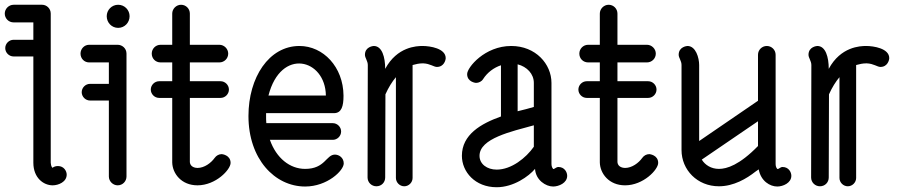

<svg xmlns="http://www.w3.org/2000/svg" viewBox="-20 -774 3778 806"><path d="M201 4C225 4 260 -10 260 -41C260 -55 249 -77 223 -77C212 -77 205 -73 201 -70H200C200 -70 194 -74 193 -91V-717C193 -739 175 -754 157 -754H37C17 -754 0 -737 0 -717C0 -697 16 -680 37 -680H120V-607H37C18 -607 2 -591 2 -572C2 -553 18 -537 37 -537H120V-91C120 -27 163 4 201 4Z M524 -706C524 -732 503 -754 476 -754C449 -754 428 -732 428 -706C428 -679 449 -657 476 -657C503 -657 524 -679 524 -706ZM511 -549C511 -571 493 -586 474 -586H354C334 -586 318 -569 318 -549C318 -528 334 -512 354 -512H437V-422H358C339 -422 323 -406 323 -387C323 -368 339 -352 358 -352H437V-33C437 -13 454 4 474 4C495 4 511 -13 511 -33Z M777 -93V-363H906C925 -363 941 -379 941 -398C941 -417 925 -433 906 -433H777V-512H901C921 -512 938 -528 938 -549C938 -569 921 -586 901 -586H777V-717C777 -737 761 -754 740 -754C720 -754 703 -737 703 -717V-586H654C633 -586 617 -569 617 -549C617 -528 633 -512 654 -512H703V-433H648C629 -433 613 -417 613 -398C613 -379 629 -363 648 -363H703V-92C704 -46 741 4 809 4C886 4 948 -62 948 -90C948 -124 911 -127 911 -127C899 -127 888 -121 881 -111C866 -90 838 -69 809 -69C801 -69 779 -72 777 -93Z M1348 -373H1107C1159 -576 1346 -527 1348 -373ZM1423 -88C1423 -112 1403 -125 1386 -125C1349 -125 1345 -65 1261 -65C1197 -65 1140 -110 1113 -187H1377C1396 -187 1412 -203 1412 -222C1412 -241 1396 -257 1377 -257H1098C1097 -267 1097 -277 1097 -287C1097 -291 1097 -295 1097 -299H1382C1414 -299 1422 -329 1422 -371V-373C1421 -493 1337 -581 1237 -581C1109 -581 1023 -449 1023 -287C1023 -107 1133 9 1261 9C1354 9 1423 -58 1423 -88Z M1597 -485C1597 -534 1584 -581 1549 -581C1547 -581 1512 -578 1512 -544C1512 -531 1524 -518 1524 -501L1523 -29C1523 -8 1540 8 1560 8C1581 8 1597 -8 1597 -29L1598 -378C1611 -407 1626 -431 1642 -450V-27C1642 -8 1658 8 1677 8C1696 8 1712 -8 1712 -27V-501C1726 -505 1740 -508 1754 -508H1757C1785 -507 1801 -493 1814 -493C1844 -493 1851 -522 1851 -530C1851 -571 1785 -581 1754 -581C1729 -581 1647 -578 1597 -485Z M2221 -248V-158C2188 -111 2127 -62 2065 -62C2025 -62 1993 -85 1993 -120C1993 -193 2127 -222 2221 -248ZM1941 -463C1941 -429 1978 -426 1978 -426C1990 -426 2002 -432 2008 -442C2026 -470 2053 -490 2083 -500V-285C1999 -255 1919 -209 1919 -120C1919 -53 1974 12 2065 12C2136 12 2200 -34 2226 -65C2229 -18 2271 9 2302 9C2326 9 2361 -6 2361 -36C2361 -51 2350 -73 2324 -73C2314 -73 2306 -62 2302 -65C2302 -66 2295 -70 2295 -87V-426C2295 -505 2229 -581 2126 -581C2015 -581 1941 -491 1941 -463ZM2153 -504C2192 -494 2221 -464 2221 -426V-325C2201 -319 2178 -313 2153 -307Z M2572 -93V-363H2701C2720 -363 2736 -379 2736 -398C2736 -417 2720 -433 2701 -433H2572V-512H2696C2716 -512 2733 -528 2733 -549C2733 -569 2716 -586 2696 -586H2572V-717C2572 -737 2556 -754 2535 -754C2515 -754 2498 -737 2498 -717V-586H2449C2428 -586 2412 -569 2412 -549C2412 -528 2428 -512 2449 -512H2498V-433H2443C2424 -433 2408 -417 2408 -398C2408 -379 2424 -363 2443 -363H2498V-92C2499 -46 2536 4 2604 4C2681 4 2743 -62 2743 -90C2743 -124 2706 -127 2706 -127C2694 -127 2683 -121 2676 -111C2661 -90 2633 -69 2604 -69C2596 -69 2574 -72 2572 -93Z M2998 -65C2966 -65 2940 -81 2926 -104L3162 -265V-161C3084 -81 3031 -65 2998 -65ZM2915 -182V-501C2915 -531 2901 -581 2866 -581C2864 -581 2829 -578 2829 -544C2829 -531 2841 -519 2841 -501V-144C2841 -61 2907 8 2998 8C3060 8 3114 -24 3152 -54L3165 -63C3174 -14 3212 9 3243 9C3267 9 3302 -6 3302 -36C3302 -51 3291 -73 3265 -73C3255 -73 3248 -62 3243 -65C3243 -66 3236 -69 3236 -87V-88V-544C3236 -565 3219 -581 3199 -581C3179 -581 3162 -565 3162 -544V-351Z M3459 -485C3459 -534 3446 -581 3411 -581C3409 -581 3374 -578 3374 -544C3374 -531 3386 -518 3386 -501L3385 -29C3385 -8 3402 8 3422 8C3443 8 3459 -8 3459 -29L3460 -378C3473 -407 3488 -431 3504 -450V-27C3504 -8 3520 8 3539 8C3558 8 3574 -8 3574 -27V-501C3588 -505 3602 -508 3616 -508H3619C3647 -507 3663 -493 3676 -493C3706 -493 3713 -522 3713 -530C3713 -571 3647 -581 3616 -581C3591 -581 3509 -578 3459 -485Z"/></svg>

Font: LS
Style: RegularAlt
Weight: 500
Designer: BSozoo
Foundry: BSozoo
Version: Version 001.000